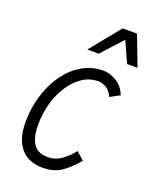

<svg xmlns="http://www.w3.org/2000/svg" viewBox="-139 -814 723 901"><g transform="rotate(20 222.0 -363.5)"><path d="M37 -166Q37 -235 56 -298.5Q75 -362 110 -411.5Q145 -461 193.5 -489.5Q242 -518 300 -518Q331 -518 364.5 -498Q398 -478 414 -437L366 -411Q353 -440 332.5 -451.5Q312 -463 295 -463Q250 -463 214 -438.5Q178 -414 151.5 -373Q125 -332 111 -281Q97 -230 97 -176Q97 -111 119.5 -79Q142 -47 191 -47Q228 -47 257.5 -68Q287 -89 314 -122L352 -87Q318 -46 280 -19Q242 8 186 8Q113 8 75 -37.5Q37 -83 37 -166ZM193 -585 315 -735H387L444 -585H392L345 -689L250 -585Z"/></g></svg>

Font: Radio Canada Condensed Light
Style: Italic
Weight: 300
Width: 3
Italic angle: -12°
Designer: Charles Daoud, Etienne Aubert Bonn, Alexandre Saumier Demers, Jacques Le Bailly
Foundry: Radio-Canada
Version: Version 2.104; ttfautohint (v1.8.4.7-5d5b);gftools[0.9.28.de